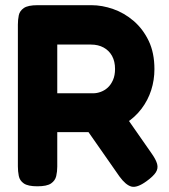

<svg xmlns="http://www.w3.org/2000/svg" viewBox="-20 -710 651 741"><path d="M124 9Q88 9 72 -2Q56 -13 52.5 -31Q49 -49 49 -68V-615Q49 -634 52.5 -651Q56 -668 72 -679Q88 -690 125 -690H333Q374 -690 417 -675Q460 -660 496 -629Q532 -598 554 -552Q576 -506 576 -443Q576 -401 563.5 -362Q551 -323 526 -290Q501 -257 464 -233.5Q427 -210 379 -200H201V-67Q201 -48 197 -30.5Q193 -13 177 -2Q161 9 124 9ZM546 -11Q509 16 487 10Q465 4 441 -29L265 -281L436 -303L565 -118Q582 -94 586.5 -77Q591 -60 581.5 -45Q572 -30 546 -11ZM201 -350H340Q354 -350 369 -355.5Q384 -361 396 -372Q408 -383 416 -401Q424 -419 424 -444Q424 -473 412.5 -494Q401 -515 380 -526.5Q359 -538 331 -538H201Z"/></svg>

Font: Fredoka SemiBold
Style: Regular
Weight: 600
Designer: Ben Nathan
Foundry: Milena B. Brandão, Ben Nathan
Version: Version 2.001